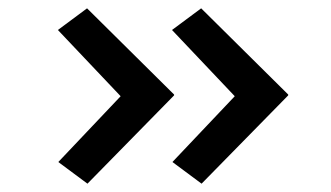

<svg xmlns="http://www.w3.org/2000/svg" viewBox="-20 -491 795 461"><path d="M464 -50 394 -102 556 -273 555 -248 393 -419 463 -471 672 -264V-262ZM190 -50 120 -102 282 -273 281 -248 119 -419 189 -471 398 -264V-262Z"/></svg>

Font: Lexend Peta
Style: Regular
Weight: 400
Designer: Bonnie Shaver-Troup, Thomas Jockin
Foundry: Lexend
Version: Version 1.007